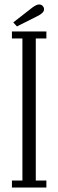

<svg xmlns="http://www.w3.org/2000/svg" viewBox="-20 -841 262 861"><path d="M33.5 0V-31.5H80.5V-668.5H33.5V-700H188V-668.5H140.5V-31.5H188V0ZM56 -722.5 39.5 -740.5 125.5 -807.5Q133 -813 140.8 -817Q148.5 -821 155.5 -821Q162 -821 167 -818Q172 -815 175 -809.5Q177.5 -805 177.5 -799.5Q177.5 -790 168.5 -782Q159.5 -774 147.5 -768.5Z"/></svg>

Font: Imbue Light
Style: Regular
Weight: 300
Designer: Tyler Finck
Foundry: Etcetera Type Company
Version: Version 1.102